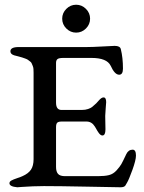

<svg xmlns="http://www.w3.org/2000/svg" viewBox="-20 -790 609 812"><path d="M260.5 -752.5Q278 -770 302 -770Q326 -770 343.5 -752.5Q361 -735 361 -711Q361 -687 343.5 -669.5Q326 -652 302 -652Q278 -652 260.5 -669.5Q243 -687 243 -711Q243 -735 260.5 -752.5ZM217 -356Q217 -325 240 -325H326Q341 -325 352.5 -329Q364 -333 369.5 -337.5Q375 -342 387 -353Q390 -356 396.5 -363.5Q403 -371 408 -374.5Q413 -378 418 -378Q429 -378 429 -358Q429 -355 427 -331.5Q425 -308 425 -300Q425 -292 425.5 -270Q426 -248 426 -243Q426 -217 413 -217Q409 -217 405 -220Q401 -223 397.5 -228Q394 -233 391.5 -237Q389 -241 385.5 -247.5Q382 -254 381 -255Q368 -276 346 -276H241Q227 -276 222 -271Q217 -266 217 -252V-84Q217 -64 225.5 -54.5Q234 -45 255 -45H395Q423 -45 441 -49.5Q459 -54 473 -69.5Q487 -85 493.5 -96.5Q500 -108 514 -138Q523 -157 541 -157Q555 -157 555 -132Q555 -113 540 -71.5Q525 -30 517 -17Q512 -8 510 -5Q508 -2 503 0Q498 2 490 2Q480 2 354 -0.5Q228 -3 166 -3Q145 -3 118.5 -2Q92 -1 73.5 0.5Q55 2 53 2Q20 -1 20 -15Q20 -22 28 -26.5Q36 -31 52.5 -36.5Q69 -42 75 -45Q100 -56 111 -72.5Q122 -89 122 -117V-482Q122 -491 121.5 -498.5Q121 -506 118 -512.5Q115 -519 113.5 -523Q112 -527 106 -531Q100 -535 98 -537Q96 -539 86.5 -542.5Q77 -546 73.5 -547Q70 -548 57.5 -551.5Q45 -555 40 -556Q24 -561 24 -573Q24 -591 59 -591H346Q370 -591 414.5 -593.5Q459 -596 465 -596Q488 -596 491 -582Q500 -546 500 -500Q500 -474 484 -474Q465 -474 448 -512Q432 -545 367 -545H248Q229 -545 223 -540Q217 -535 217 -524Z"/></svg>

Font: EB Garamond 08
Style: Regular
Weight: 400
Version: Version 0.016 ; ttfautohint (v1.5)